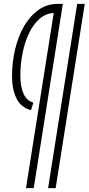

<svg xmlns="http://www.w3.org/2000/svg" viewBox="-20 -760 457 990"><path d="M228 210 378 -740H417L267 210ZM152 -231 140 -192Q89 -205 65.5 -251.5Q42 -298 42 -367Q42 -437 57.5 -504Q73 -571 103.5 -624Q134 -677 178 -708.5Q222 -740 278 -740H304L154 210H114L257 -693Q216 -691 184 -663Q152 -635 130 -589.5Q108 -544 96.5 -487Q85 -430 85 -369Q85 -313 101.5 -276.5Q118 -240 152 -231Z"/></svg>

Font: Georama ExtraCondensed Light
Style: Italic
Weight: 300
Width: 2
Italic angle: -9°
Designer: Jean-Baptiste Levee
Foundry: Production Type
Version: Version 1.000